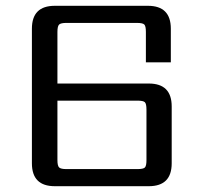

<svg xmlns="http://www.w3.org/2000/svg" viewBox="-20 -642 692 662"><path d="M485 -90V-264Q485 -284 479.5 -289.5Q474 -295 454 -295H178V-90Q178 -70 184 -64.5Q190 -59 209 -59H454Q474 -59 479.5 -64.5Q485 -70 485 -90ZM178 -354H493Q572 -354 572 -275V-79Q572 0 493 0H169Q90 0 90 -79V-543Q90 -622 169 -622H490Q569 -622 569 -543V-427H483V-532Q483 -552 477.5 -557.5Q472 -563 452 -563H209Q190 -563 184 -557.5Q178 -552 178 -532Z"/></svg>

Font: Sarpanch
Style: Regular
Weight: 400
Designer: Manushi Parikh (Devanagari and Latin), Jyotish Sonowal (Devanagari)
Foundry: Indian Type Foundry
Version: Version 2.004;PS 1.0;hotconv 1.0.78;makeotf.lib2.5.61930; tt